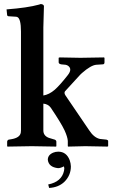

<svg xmlns="http://www.w3.org/2000/svg" viewBox="-20 -718 563 943"><path d="M266.1 26.9Q306.2 26.9 322.3 68.8Q327.6 84 328.1 99.1Q328.1 144 295.4 175.8Q266.6 202.6 221.2 205.1L216.8 188Q282.7 174.8 294.4 121.1Q295.9 114.3 295.9 108.9Q295.4 104 293.9 99.1Q277.3 107.9 265.1 107.9Q219.2 103 214.8 66.9Q214.8 43 241.2 31.7Q252.9 26.9 266.1 26.9ZM83 -77.1V-563Q83 -627.9 64 -634.8Q59.1 -636.2 53.2 -636.2L21 -638.2Q16.1 -639.6 15.1 -643.1L12.2 -671.9Q115.2 -679.7 171.4 -695.3Q176.8 -696.8 180.2 -698.2Q194.8 -696.8 195.8 -688Q195.8 -686 192.9 -583V-249Q221.2 -253.4 249 -277.3Q274.4 -299.8 313 -349.1Q336.9 -379.4 313.5 -395.5Q307.6 -398.9 301.8 -399.9L280.8 -401.9Q268.1 -404.3 268.1 -412.1V-434.1L272.9 -436Q273.9 -436 375 -434.1L490.2 -436L493.2 -434.1V-412.1Q493.2 -403.8 487.3 -402.3Q484.9 -401.9 482.9 -401.9L453.1 -399.9Q426.8 -397.9 382.8 -359.4Q377.9 -355 374 -351.1L298.8 -269Q293.9 -260.7 301.8 -249L418 -78.1Q441.4 -42 470.7 -35.6Q472.7 -35.2 474.1 -35.2L502.9 -32.2Q510.3 -30.3 511.2 -25.9V0L507.8 2Q506.8 2 398.9 0L314.9 2L313 0V-25.9Q312 -44.9 296.9 -78.1Q279.8 -114.3 229 -189.5Q215.8 -207 192.9 -209V-77.1Q192.9 -51.3 219.7 -41Q228 -38.1 242.2 -34.2L249 -32.2Q255.9 -29.3 256.8 -22.9V0L254.9 2Q253.9 2 136.2 0L17.1 2L15.1 0V-22.9Q16.6 -30.3 22.9 -32.2L35.2 -34.2Q77.1 -41 82 -65.9Q83 -71.8 83 -77.1Z"/></svg>

Font: Linux Libertine O
Style: Semibold
Weight: 700
Designer: Philipp H. Poll
Foundry: Philipp H. Poll
Version: Version 5.0.0